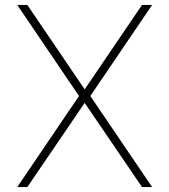

<svg xmlns="http://www.w3.org/2000/svg" viewBox="-20 -760 688 780"><path d="M91 0H50L301 -370L50 -740H91L324 -397L557 -740H598L347 -370L598 0H557L324 -342Z"/></svg>

Font: Be Vietnam Pro Variable Thin
Style: Regular
Weight: 100
Designer: Lam Bao, Tony Le, Vietanh Nguyen
Foundry: Yellow Type Foundry
Version: Version 1.002